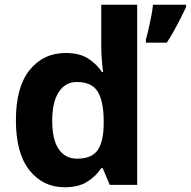

<svg xmlns="http://www.w3.org/2000/svg" viewBox="-20 -780 805 810"><path d="M252.4 10Q161.6 10 104.3 -61.6Q47.1 -133.3 47.1 -272.5Q47.1 -412.9 105.1 -484.7Q163.2 -556.4 257.1 -556.4Q315.4 -556.4 351.3 -533.4Q387.1 -510.4 410.3 -476.2H415.1Q412.2 -494 409.7 -526.5Q407.2 -559.1 407.2 -586.3V-760H558.7V0H443.1L413.1 -70.8H407.2Q385.7 -37.4 348.7 -13.7Q311.8 10 252.4 10ZM305.5 -110.6Q366.7 -110.6 391.7 -146.4Q416.8 -182.2 417.4 -255.5V-270.9Q417.4 -349.5 393.2 -391.7Q369.1 -434 303.9 -434Q255.4 -434 227.9 -391.8Q200.3 -349.6 200.3 -269.9Q200.3 -190.4 227.9 -150.5Q255.4 -110.6 305.5 -110.6ZM764.9 -749.8Q754.8 -728.1 742.3 -703.6Q729.9 -679 715.5 -652.9Q701.2 -626.9 683.7 -600H595.5V-613.2Q601.2 -632.8 607.1 -658.7Q613 -684.6 618.2 -711.8Q623.4 -739 625.4 -760H764.9Z"/></svg>

Font: Noto Sans Symbols
Style: Regular
Weight: 400
Designer: Monotype Design Team
Foundry: Monotype Imaging Inc.
Version: Version 2.002